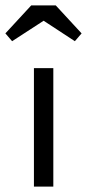

<svg xmlns="http://www.w3.org/2000/svg" viewBox="-41 -693 323 713"><path d="M157 0H85V-440H157ZM166 -673 262 -569 237 -540 121 -616 4 -540 -21 -569 75 -673Z"/></svg>

Font: Tilda Sans
Style: Regular
Weight: 400
Designer: ParaType Ltd
Foundry: ParaType Ltd
Version: Version 1.002W